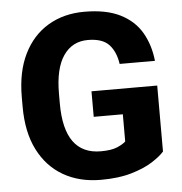

<svg xmlns="http://www.w3.org/2000/svg" viewBox="-52 -771 786 831"><g transform="rotate(-5 341.0 -355.5)"><path d="M631.3 -375.5V-88.9Q613.8 -68.8 577.9 -45.9Q542 -22.9 486.3 -6.6Q430.7 9.8 353.5 9.8Q260.3 9.8 190.4 -30.5Q120.6 -70.8 81.8 -147.5Q43 -224.1 43 -334.5V-376.5Q43 -486.3 81.1 -563.5Q119.1 -640.6 187.3 -680.9Q255.4 -721.2 344.2 -721.2Q439.5 -721.2 500.2 -690.7Q561 -660.2 592.3 -606.4Q623.5 -552.7 630.9 -482.9H477.5Q469.7 -536.6 440.9 -567.4Q412.1 -598.1 349.1 -598.1Q281.2 -598.1 242.9 -542.5Q204.6 -486.8 204.6 -377.4V-334.5Q204.6 -113.3 363.8 -113.3Q410.2 -113.3 435.8 -124.5Q461.4 -135.7 472.2 -146.5V-264.6H345.7V-375.5Z"/></g></svg>

Font: Vazirmatn RD ExtraBold
Style: Regular
Weight: 800
Designer: Saber Rastikerdar
Foundry: Saber Rastikerdar
Version: Version 32.102